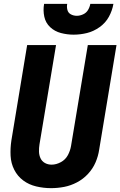

<svg xmlns="http://www.w3.org/2000/svg" viewBox="-20 -969 625 997"><path d="M245 8Q279 8 313 1.5Q347 -5 379.5 -22Q412 -39 437 -66Q462 -93 476 -125.5Q490 -158 495 -192L585 -735H436L349 -212Q345 -187 332.5 -163.5Q320 -140 296 -127Q272 -114 248 -114Q229 -114 213.5 -122.5Q198 -131 190.5 -147Q183 -163 182.5 -181.5Q182 -200 185 -219L271 -735H121L39 -239Q33 -199 35 -160Q37 -121 54 -87.5Q71 -54 100.5 -32Q130 -10 168 -1Q206 8 245 8ZM362 -789Q397 -789 431.5 -797.5Q466 -806 497 -828Q528 -850 545.5 -882Q563 -914 569 -949H449Q446 -932 437 -917Q428 -902 411.5 -894.5Q395 -887 379 -887Q362 -887 348 -894.5Q334 -902 330 -917.5Q326 -933 329 -949H209Q203 -915 210 -882.5Q217 -850 240.5 -828Q264 -806 296.5 -797.5Q329 -789 362 -789Z"/></svg>

Font: Iosevka Sparkle Heavy Oblique
Style: Regular
Weight: 900
Italic angle: -9°
Designer: Belleve Invis
Foundry: Belleve Invis
Version: Version 4.5.0; ttfautohint (v1.8.3)